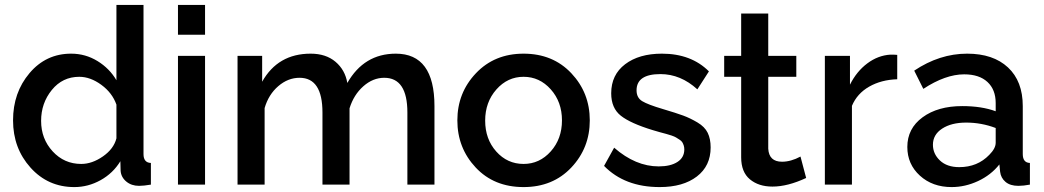

<svg xmlns="http://www.w3.org/2000/svg" viewBox="-20 -750 4242 780"><path d="M269 -532Q327 -532 376 -502Q425 -472 453 -424V-730H563V-124Q563 -89 593 -88V0Q564 5 545 5Q514 5 493 -12.5Q472 -30 470 -56L469 -95Q439 -46 388.5 -18Q338 10 282 10Q175 10 104 -69Q33 -148 33 -261Q33 -374 100 -453Q167 -532 269 -532ZM453 -188V-325Q436 -373 391.5 -405.5Q347 -438 302 -438Q234 -438 190.5 -384.5Q147 -331 147 -259Q147 -186 194 -135Q241 -84 310 -84Q354 -84 398 -114.5Q442 -145 453 -188Z M703 -609V-730H813V-609ZM703 0V-523H813V0Z M1745 0H1635V-293Q1635 -434 1541 -434Q1495 -434 1456 -399.5Q1417 -365 1400 -310V0H1290V-293Q1290 -434 1197 -434Q1150 -434 1110.5 -400Q1071 -366 1055 -311V0H945V-523H1045V-418Q1109 -532 1242 -532Q1304 -532 1343 -499Q1382 -466 1391 -413Q1459 -532 1588 -532Q1745 -532 1745 -319Z M2107 -532Q2226 -532 2301 -452.5Q2376 -373 2376 -261Q2376 -149 2301 -69.5Q2226 10 2107 10Q1987 10 1912.5 -69.5Q1838 -149 1838 -261Q1838 -373 1913.5 -452.5Q1989 -532 2107 -532ZM2107 -84Q2172 -84 2217.5 -135Q2263 -186 2263 -261Q2263 -336 2217.5 -387Q2172 -438 2107 -438Q2042 -438 1996.5 -386.5Q1951 -335 1951 -260Q1951 -185 1996 -134.5Q2041 -84 2107 -84Z M2660 10Q2518 10 2434 -76L2475 -150Q2562 -74 2656 -74Q2704 -74 2732 -92Q2760 -110 2760 -143Q2760 -152 2757.5 -159.5Q2755 -167 2751.5 -172.5Q2748 -178 2740 -183Q2732 -188 2726.5 -191.5Q2721 -195 2708 -199.5Q2695 -204 2686.5 -206Q2678 -208 2660.5 -213Q2643 -218 2633 -221Q2541 -249 2502 -280Q2463 -311 2463 -371Q2463 -446 2519.5 -489Q2576 -532 2669 -532Q2788 -532 2860 -460L2813 -387Q2745 -449 2663 -449Q2566 -449 2566 -383Q2566 -353 2589 -339Q2612 -325 2673 -307Q2727 -291 2755.5 -280.5Q2784 -270 2813.5 -252.5Q2843 -235 2855 -210.5Q2867 -186 2867 -151Q2867 -76 2811 -33Q2755 10 2660 10Z M3255 -27Q3180 8 3118 8Q3062 8 3026.5 -21.5Q2991 -51 2991 -111V-438H2922V-523H2991V-695H3101V-523H3215V-438H3101V-146Q3104 -93 3157 -93Q3193 -93 3232 -114Z M3625 -428Q3560 -426 3511 -398Q3462 -370 3441 -320V0H3331V-523H3433V-406Q3460 -460 3503.5 -492.5Q3547 -525 3597 -528Q3618 -528 3625 -527Z M3666 -153Q3666 -228 3728 -273.5Q3790 -319 3889 -319Q3968 -319 4025 -298V-331Q4025 -386 3991.5 -417Q3958 -448 3897 -448Q3821 -448 3731 -389L3694 -463Q3797 -532 3909 -532Q4015 -532 4075 -476Q4135 -420 4135 -319V-124Q4135 -89 4164 -88V0Q4138 5 4117 5Q4084 5 4065 -11Q4046 -27 4043 -52L4040 -82Q4006 -39 3953.5 -14.5Q3901 10 3846 10Q3768 10 3717 -36.5Q3666 -83 3666 -153ZM3999 -121Q4025 -147 4025 -170V-230Q3967 -252 3905 -252Q3845 -252 3807.5 -227.5Q3770 -203 3770 -162Q3770 -125 3798.5 -98Q3827 -71 3877 -71Q3951 -71 3999 -121Z"/></svg>

Font: Raleway-v4020 SemiBold
Style: Regular
Weight: 600
Designer: Matt McInerney, Pablo Impallari, Rodrigo Fuenzalida
Foundry: Matt McInerney, Pablo Impallari, Rodrigo Fuenzalida
Version: Version 4.020;PS 004.020;hotconv 1.0.88;makeotf.lib2.5.64775